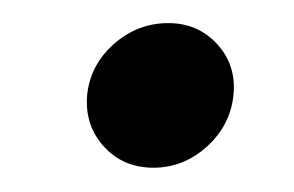

<svg xmlns="http://www.w3.org/2000/svg" viewBox="-20 -426 248 162"><path d="M109.5 -284.5Q84 -284.5 67.8 -302.2Q51.5 -320 53.5 -345.5Q56 -371 76 -388.8Q96 -406.5 122 -406.5Q147 -406.5 163.2 -388.8Q179.5 -371 177 -346Q174.5 -320.5 154.8 -302.5Q135 -284.5 109.5 -284.5Z"/></svg>

Font: Anybody ExtraExpanded Regular
Style: Italic
Weight: 400
Width: 8
Italic angle: -10°
Designer: Tyler Finck
Foundry: Etcetera Type Company
Version: Version 1.010; ttfautohint (v1.8.3) -l 8 -r 50 -G 200 -x 14 